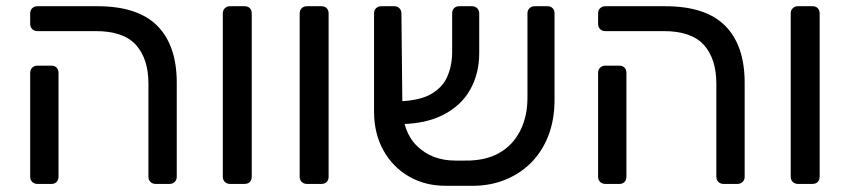

<svg xmlns="http://www.w3.org/2000/svg" viewBox="-20 -591 2731 617"><path d="M480 0Q470 0 463.5 -6.5Q457 -13 457 -23V-322Q457 -402 417 -446.5Q377 -491 288 -491H100Q90 -491 83.5 -497.5Q77 -504 77 -514V-548Q77 -558 83.5 -564.5Q90 -571 100 -571H293Q423 -571 485.5 -508Q548 -445 548 -325V-23Q548 -13 541.5 -6.5Q535 0 525 0ZM100 0Q90 0 83.5 -6.5Q77 -13 77 -23V-357Q77 -367 83.5 -373.5Q90 -380 100 -380H146Q156 -380 162 -373.5Q168 -367 168 -357V-23Q168 -13 162 -6.5Q156 0 146 0Z M719 0Q709 0 702.5 -6.5Q696 -13 696 -23V-548Q696 -558 702.5 -564.5Q709 -571 719 -571H766Q777 -571 783 -564.5Q789 -558 789 -548V-23Q789 -13 783 -6.5Q777 0 766 0Z M966 0Q956 0 949.5 -6.5Q943 -13 943 -23V-548Q943 -558 949.5 -564.5Q956 -571 966 -571H1013Q1024 -571 1030 -564.5Q1036 -558 1036 -548V-23Q1036 -13 1030 -6.5Q1024 0 1013 0Z M1474 -75Q1539 -74 1583.5 -99Q1628 -124 1651.5 -170.5Q1675 -217 1675 -277V-548Q1675 -558 1681.5 -564.5Q1688 -571 1698 -571H1740Q1750 -571 1756 -564.5Q1762 -558 1762 -548V-270Q1762 -206 1742 -154.5Q1722 -103 1685 -66.5Q1648 -30 1597.5 -11Q1547 8 1486 6H1411Q1346 6 1294 -24Q1242 -54 1212 -108Q1182 -162 1182 -233V-548Q1182 -558 1188.5 -564.5Q1195 -571 1205 -571H1247Q1257 -571 1263.5 -564.5Q1270 -558 1270 -548L1273 -253Q1273 -167 1321 -121Q1369 -75 1443 -75ZM1252 -192 1250 -265Q1324 -266 1363 -287.5Q1402 -309 1417.5 -345Q1433 -381 1433 -424V-548Q1433 -558 1439 -564.5Q1445 -571 1456 -571H1497Q1507 -571 1513.5 -564.5Q1520 -558 1520 -548V-420Q1520 -355 1491 -303Q1462 -251 1402.5 -221Q1343 -191 1252 -192Z M2305 0Q2295 0 2288.5 -6.5Q2282 -13 2282 -23V-322Q2282 -402 2242 -446.5Q2202 -491 2113 -491H1925Q1915 -491 1908.5 -497.5Q1902 -504 1902 -514V-548Q1902 -558 1908.5 -564.5Q1915 -571 1925 -571H2118Q2248 -571 2310.5 -508Q2373 -445 2373 -325V-23Q2373 -13 2366.5 -6.5Q2360 0 2350 0ZM1925 0Q1915 0 1908.5 -6.5Q1902 -13 1902 -23V-357Q1902 -367 1908.5 -373.5Q1915 -380 1925 -380H1971Q1981 -380 1987 -373.5Q1993 -367 1993 -357V-23Q1993 -13 1987 -6.5Q1981 0 1971 0Z M2544 0Q2534 0 2527.5 -6.5Q2521 -13 2521 -23V-548Q2521 -558 2527.5 -564.5Q2534 -571 2544 -571H2591Q2602 -571 2608 -564.5Q2614 -558 2614 -548V-23Q2614 -13 2608 -6.5Q2602 0 2591 0Z"/></svg>

Font: Rubik Light
Style: Regular
Weight: 400
Version: Version 2.101